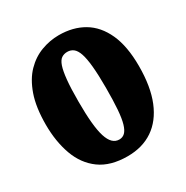

<svg xmlns="http://www.w3.org/2000/svg" viewBox="-167 -855 974 1007"><g transform="rotate(-30 319.5 -351.5)"><path d="M321 14Q218 14 154 -32.5Q90 -79 60.5 -160.5Q31 -242 31 -344Q31 -449 56 -520.5Q81 -592 123 -635Q165 -678 217.5 -697.5Q270 -717 324 -717Q410 -717 473.5 -679.5Q537 -642 572.5 -564.5Q608 -487 608 -367Q608 -242 573.5 -157.5Q539 -73 475 -29.5Q411 14 321 14ZM327 -84Q347 -84 361 -97.5Q375 -111 384 -141.5Q393 -172 397 -224Q401 -276 401 -355Q401 -433 396 -485Q391 -537 381 -566Q371 -595 355.5 -607Q340 -619 319 -619Q299 -619 284 -609Q269 -599 259.5 -571.5Q250 -544 245 -493.5Q240 -443 240 -363Q240 -288 245 -235Q250 -182 260.5 -149Q271 -116 287.5 -100Q304 -84 327 -84Z"/></g></svg>

Font: Literata 18pt ExtraBold
Style: Regular
Weight: 800
Designer: Latin by Veronika Burian and Jose Scaglione. Greek by Irene Vlachou. Cyrillic by Vera Evstafieva.
Foundry: TypeTogether
Version: Version 3.103;gftools[0.9.29]